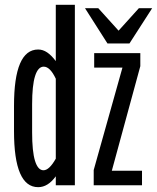

<svg xmlns="http://www.w3.org/2000/svg" viewBox="-20 -768 650 795"><path d="M211 -1V-38Q178.5 7 138 7Q38 7 38 -225V-330Q38 -563 138 -563Q157.5 -563 175.2 -551Q193 -539 211 -515V-748H290V-1ZM161 -492Q137.5 -492 125.2 -453Q113 -414 113 -336V-220Q113 -141 125 -102Q137 -63 160 -63Q184 -63 211 -111V-442Q187.5 -492 161 -492ZM370 -488V-548H561V-494L443 -61H568V-1H368V-64L487 -488ZM332 -734H387L471 -641L555 -734H610L516 -588H425Z"/></svg>

Font: JuliaMono Light
Style: Regular
Weight: 300
Monospace: yes
Designer: cormullion
Foundry: corm
Version: Version 0.054; ttfautohint (v1.8.4)